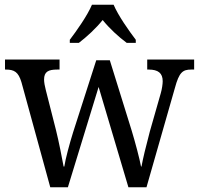

<svg xmlns="http://www.w3.org/2000/svg" viewBox="-20 -786 836 806"><path d="M273 -619V-606H311C345 -632 383 -667 411 -702C439 -667 477 -632 512 -606H550V-619C521 -657 476 -721 457 -766H366C347 -721 302 -657 273 -619ZM70 -441 191 0H265L394 -421L519 0H595L714 -416C732 -483 747 -494 783 -494H795V-536H598V-494H604C644 -494 663 -479 663 -445C663 -434 660 -412 655 -395L609 -234C592 -170 580 -120 574 -87H572C566 -120 547 -191 533 -237L441 -533H384L287 -231C272 -183 255 -120 250 -87H247C241 -120 227 -192 215 -240L172 -409C168 -424 165 -441 165 -452C165 -485 183 -494 220 -494H230V-536H1V-494H4C40 -494 57 -484 70 -441Z"/></svg>

Font: Noto Serif Georgian SemiCondensed
Style: Regular
Weight: 400
Width: 4
Designer: Monotype Design Team, Akaki Razmadze
Foundry: Google LLC
Version: Version 2.003